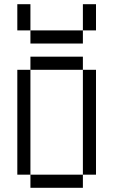

<svg xmlns="http://www.w3.org/2000/svg" viewBox="-20 -895 540 915"><path d="M125 -62.5V0H375V-62.5ZM125 -62.5Q125 -62.5 125 -562.5H62.5Q62.5 -562.5 62.5 -62.5ZM375 -62.5H437.5Q437.5 -62.5 437.5 -562.5H375Q375 -562.5 375 -62.5ZM125 -562.5H375V-625H125ZM125 -750V-687.5H375V-750ZM125 -750Q125 -750 125 -875H62.5Q62.5 -875 62.5 -750ZM375 -750H437.5Q437.5 -750 437.5 -875H375Q375 -875 375 -750Z"/></svg>

Font: CalcUnifontExMono
Style: Regular
Weight: 500
Version: Version 15.0.06